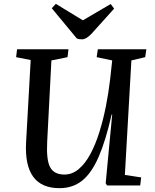

<svg xmlns="http://www.w3.org/2000/svg" viewBox="-20 -967 806 1001"><path d="M631 -55 716 -42 711 0H538L531 -12L565 -370H562Q531 -233 494 -148.5Q457 -64 408 -25Q359 14 290 14Q103 14 116 -225L140 -654L64 -669L69 -710H337L332 -669L248 -652L226 -228Q221 -133 241.5 -95Q262 -57 316 -57Q357 -57 391 -86Q425 -115 451.5 -164.5Q478 -214 498 -278Q518 -342 532 -412.5Q546 -483 554 -552L565 -652L484 -669L490 -710H743L737 -669L665 -652ZM250 -924 271 -947 412 -861 557 -946 575 -922 458 -792Q430 -762 408 -762Q398 -762 392 -763Q386 -764 380 -767Z"/></svg>

Font: Literata 36pt Medium
Style: Italic
Weight: 500
Italic angle: -2°
Designer: Latin by Veronika Burian and Jose Scaglione. Greek by Irene Vlachou. Cyrillic by Vera Evstafieva
Foundry: TypeTogether
Version: Version 3.002